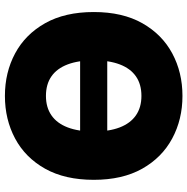

<svg xmlns="http://www.w3.org/2000/svg" viewBox="-10 -768 788 809"><g transform="rotate(-90 384.5 -364.0)"><path d="M619.1 -420.9V-306.6H172.9V-420.9ZM384.3 10.3Q285.2 10.3 204.8 -33Q124.5 -76.2 77.6 -159.4Q30.8 -242.7 30.8 -363.3Q30.8 -484.9 77.6 -568.4Q124.5 -651.9 204.8 -694.8Q285.2 -737.8 384.3 -737.8Q483.4 -737.8 563.5 -694.8Q643.6 -651.9 690.7 -568.4Q737.8 -484.9 737.8 -363.3Q737.8 -242.2 690.7 -158.9Q643.6 -75.7 563.5 -32.7Q483.4 10.3 384.3 10.3ZM384.3 -162.6Q433.6 -162.6 466.8 -185.8Q500 -209 517.1 -253.9Q534.2 -298.8 534.2 -363.3Q534.2 -428.2 517.1 -473.4Q500 -518.6 466.8 -541.7Q433.6 -564.9 384.3 -564.9Q335.9 -564.9 302.5 -541.7Q269 -518.6 251.7 -473.4Q234.4 -428.2 234.4 -363.3Q234.4 -298.8 251.7 -253.9Q269 -209 302.5 -185.8Q335.9 -162.6 384.3 -162.6Z"/></g></svg>

Font: Inter 18pt Black
Style: Regular
Weight: 900
Designer: Rasmus Andersson
Foundry: rsms
Version: Version 4.001;git-66647c0bb